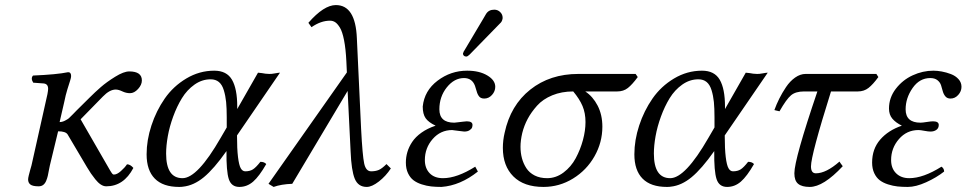

<svg xmlns="http://www.w3.org/2000/svg" viewBox="-20 -718 3776 750"><path d="M231 -319.8 212.9 -241.2Q223.1 -241.2 233.6 -246.6Q244.1 -252 248.8 -255.9Q253.4 -259.8 265.6 -272.5Q277.8 -285.2 278.8 -286.1L330.1 -336.9Q351.1 -357.9 373.8 -377.7Q396.5 -397.5 429.9 -418.2Q463.4 -439 484.9 -439Q534.2 -439 534.2 -403.8Q534.2 -386.7 519.3 -370.4Q504.4 -354 487.8 -354Q472.7 -354 457.8 -361.1Q442.9 -368.2 432.1 -368.2Q408.2 -368.2 381.8 -340.8L294.9 -252L394 -80.1Q397 -75.2 401.9 -66.4Q407.7 -56.2 410.2 -52Q412.6 -47.9 415.8 -43.2Q418.9 -38.6 420.9 -37.4Q422.9 -36.1 424.8 -36.1Q437 -36.1 452.1 -49.6Q467.3 -63 476.1 -76.2Q488.8 -76.2 501 -62Q463.4 9.8 395 9.8Q384.3 9.8 373.5 2.7Q362.8 -4.4 352.3 -17.6Q341.8 -30.8 335.2 -40.5Q328.6 -50.3 319.8 -64.9L244.1 -192.9Q236.3 -205.1 207 -205.1L174.8 -71.8Q173.3 -66.4 171.1 -53.5Q168.9 -40.5 166.7 -31.2Q164.6 -22 160.4 -11.7Q156.2 -1.5 148.9 4.2Q141.6 9.8 130.9 9.8Q107.9 9.8 98.9 2.9Q89.8 -3.9 89.8 -17.1Q89.8 -22 92.3 -32.5Q94.7 -43 98.4 -55.7Q102.1 -68.4 103 -71.8L157.2 -314Q168 -357.9 168 -371.1Q168 -390.6 149.9 -392.1L109.9 -395Q99.1 -411.6 108.9 -422.9Q202.1 -426.8 246.1 -436Q257.8 -436 257.8 -420.9Q257.8 -415 254.2 -403.8Q250.5 -392.6 243.4 -369.6Q236.3 -346.7 231 -319.8Z M841.8 -179.2 865.7 -220.2V-259.8Q865.7 -294.9 863.3 -319.6Q860.8 -344.2 854.2 -365.7Q847.7 -387.2 835 -397.7Q822.3 -408.2 802.7 -408.2Q769 -408.2 739.7 -387.5Q710.4 -366.7 690.7 -334.5Q670.9 -302.2 656.5 -262.7Q642.1 -223.1 635.5 -186Q628.9 -148.9 628.9 -118.2Q628.9 -22 692.9 -22Q751.5 -22 841.8 -179.2ZM816.9 -441.9Q865.7 -441.9 886.2 -406.5Q906.7 -371.1 906.7 -301.8V-292L987.8 -434.1Q992.7 -434.1 1003.4 -432.4Q1014.2 -430.7 1016.6 -430.2L1031.7 -429.2Q1039.6 -428.7 1054 -431.4Q1068.4 -434.1 1073.7 -434.1L905.8 -189Q905.8 -136.2 909.7 -104.5Q913.6 -72.8 920.4 -60.8Q927.2 -48.8 938 -48.8Q956.1 -48.8 968 -56.4Q980 -64 997.1 -85.9Q1012.7 -85.9 1020 -77.1Q992.7 -29.3 968.8 -8.5Q944.8 12.2 915 12.2Q883.8 12.2 873.8 -18.3Q863.8 -48.8 864.7 -127.9Q815.9 -58.6 776.4 -25.9Q736.8 6.8 694.8 11.2Q689.9 12.2 679.7 12.2Q616.7 12.2 584.7 -20.3Q552.7 -52.7 552.7 -115.2Q552.7 -170.4 571.5 -227.8Q590.3 -285.2 623.5 -333Q656.7 -380.9 707.8 -411.4Q758.8 -441.9 816.9 -441.9Z M1506.8 -60.1Q1487.3 -30.3 1460 -9Q1432.6 12.2 1412.6 12.2Q1378.9 12.2 1365.7 -20Q1352.5 -52.2 1349.6 -126L1337.9 -362.8L1121.6 0Q1078.6 1.5 1048.8 12.2L1028.8 0L1335 -435.1L1333 -478Q1330.6 -527.3 1324 -560.8Q1317.4 -594.2 1307.9 -609.9Q1298.3 -625.5 1289.3 -631.3Q1280.3 -637.2 1269 -637.2Q1233.4 -637.2 1196.8 -611.8Q1195.3 -614.3 1184.6 -628.9Q1245.1 -698.2 1292 -698.2Q1368.7 -698.2 1374 -568.8L1390.6 -213.9Q1396 -109.9 1402.6 -79.3Q1409.2 -48.8 1429.7 -48.8Q1446.8 -48.8 1459.2 -54Q1471.7 -59.1 1489.7 -77.1Z M1639.6 -92.8Q1639.6 -61 1658.2 -41.5Q1676.8 -22 1710.4 -22Q1765.1 -22 1836.4 -66.9Q1837.9 -64 1841.6 -57.4Q1845.2 -50.8 1846.7 -47.9Q1777.8 6.8 1704.6 12.2Q1682.6 12.2 1664.6 10.3Q1646.5 8.3 1627.4 2.2Q1608.4 -3.9 1595.2 -13.9Q1582 -23.9 1573.7 -41.5Q1565.4 -59.1 1565.4 -83Q1565.4 -104 1571.3 -124Q1577.1 -144 1590.1 -163.6Q1603 -183.1 1626.2 -199.7Q1649.4 -216.3 1681.6 -227.1Q1653.8 -240.2 1642.6 -256.3Q1631.3 -272.5 1631.3 -301.8Q1637.7 -363.8 1689.2 -402.8Q1740.7 -441.9 1804.7 -441.9Q1852.5 -441.9 1883.5 -423.3Q1914.6 -404.8 1914.6 -378.9Q1914.6 -361.3 1901.9 -347.2Q1889.2 -333 1871.6 -333Q1863.8 -333 1858.4 -335.7Q1853 -338.4 1849.4 -344.2Q1845.7 -350.1 1844 -355Q1842.3 -359.9 1839.6 -369.1Q1836.9 -378.4 1835.4 -382.8Q1824.2 -413.1 1792.5 -413.1Q1754.4 -413.1 1725.3 -376.7Q1696.3 -340.3 1696.3 -291Q1696.3 -238.8 1754.4 -238.8Q1754.9 -238.8 1765.9 -240Q1776.9 -241.2 1788.8 -242.7Q1800.8 -244.1 1803.2 -244.1Q1825.7 -244.1 1825.7 -230Q1825.7 -225.1 1824 -220Q1822.3 -214.8 1814.5 -209.5Q1806.6 -204.1 1793.5 -204.1Q1790.5 -204.1 1774.9 -206.3Q1759.3 -208.5 1753.4 -209Q1750.5 -210 1746.6 -210Q1700.7 -210 1670.2 -175Q1639.6 -140.1 1639.6 -92.8ZM1878.4 -663.1Q1888.7 -680.2 1910.6 -680.2Q1924.3 -680.2 1933.8 -670.9Q1943.4 -661.6 1943.4 -648.9Q1943.4 -644 1942.4 -642.1Q1940.4 -632.8 1933.6 -627L1814.5 -504.9Q1806.6 -497.1 1801.3 -497.1Q1795.9 -497.1 1792.2 -500.2Q1788.6 -503.4 1788.6 -507.8V-509.8L1789.6 -511.2Q1789.6 -511.7 1790 -512.9Q1790.5 -514.2 1790.5 -515.1Q1792.5 -519 1793.5 -520L1866.7 -643.1Q1868.7 -646 1878.4 -663.1Z M2117.2 -22Q2151.9 -22 2181.4 -44.2Q2210.9 -66.4 2229 -100.1Q2247.1 -133.8 2257.1 -170.9Q2267.1 -208 2267.1 -241.2Q2267.1 -276.4 2255.4 -304Q2243.7 -331.5 2219.2 -360.8Q2173.8 -360.8 2137.2 -345.7Q2100.6 -330.6 2077.9 -305.2Q2055.2 -279.8 2041.3 -253.7Q2027.3 -227.5 2020 -198.2Q2013.2 -168.9 2013.2 -145Q2013.2 -121.1 2018.8 -100.1Q2024.4 -79.1 2036.1 -61Q2047.9 -43 2068.6 -32.5Q2089.4 -22 2117.2 -22ZM2391.1 -360.8H2266.1Q2295.9 -341.3 2314.5 -305.4Q2333 -269.5 2333 -223.1Q2333 -161.6 2302.2 -107.4Q2271.5 -53.2 2218.3 -20.5Q2165 12.2 2103 12.2Q2026.4 12.2 1985.4 -28.8Q1944.3 -69.8 1944.3 -140.1Q1944.3 -169.9 1951.2 -199.2Q1974.1 -306.6 2051.3 -367.9Q2128.4 -429.2 2239.3 -429.2H2462.9L2471.2 -417Q2449.7 -387.7 2432.6 -374.3Q2415.5 -360.8 2391.1 -360.8Z M2747.1 -179.2 2771 -220.2V-259.8Q2771 -294.9 2768.6 -319.6Q2766.1 -344.2 2759.5 -365.7Q2752.9 -387.2 2740.2 -397.7Q2727.5 -408.2 2708 -408.2Q2674.3 -408.2 2645 -387.5Q2615.7 -366.7 2595.9 -334.5Q2576.2 -302.2 2561.8 -262.7Q2547.4 -223.1 2540.8 -186Q2534.2 -148.9 2534.2 -118.2Q2534.2 -22 2598.1 -22Q2656.7 -22 2747.1 -179.2ZM2722.2 -441.9Q2771 -441.9 2791.5 -406.5Q2812 -371.1 2812 -301.8V-292L2893.1 -434.1Q2897.9 -434.1 2908.7 -432.4Q2919.4 -430.7 2921.9 -430.2L2937 -429.2Q2944.8 -428.7 2959.2 -431.4Q2973.6 -434.1 2979 -434.1L2811 -189Q2811 -136.2 2814.9 -104.5Q2818.8 -72.8 2825.7 -60.8Q2832.5 -48.8 2843.3 -48.8Q2861.3 -48.8 2873.3 -56.4Q2885.3 -64 2902.3 -85.9Q2918 -85.9 2925.3 -77.1Q2897.9 -29.3 2874 -8.5Q2850.1 12.2 2820.3 12.2Q2789.1 12.2 2779.1 -18.3Q2769 -48.8 2770 -127.9Q2721.2 -58.6 2681.6 -25.9Q2642.1 6.8 2600.1 11.2Q2595.2 12.2 2585 12.2Q2522 12.2 2490 -20.3Q2458 -52.7 2458 -115.2Q2458 -170.4 2476.8 -227.8Q2495.6 -285.2 2528.8 -333Q2562 -380.9 2613 -411.4Q2664.1 -441.9 2722.2 -441.9Z M3172.9 -360.8H3121.1Q3087.9 -360.8 3070.1 -345.9Q3052.2 -331.1 3024.9 -283.2Q3023.4 -283.7 3018.8 -284.7Q3014.2 -285.6 3010.3 -286.6Q3006.3 -287.6 3004.9 -288.1Q3013.2 -311 3024.2 -333Q3035.2 -355 3050.5 -377.9Q3065.9 -400.9 3085.9 -415Q3106 -429.2 3127 -429.2H3403.3L3411.1 -417Q3390.1 -388.2 3372.6 -374.5Q3355 -360.8 3331.1 -360.8H3226.1Q3147.9 -111.8 3147.9 -67.9Q3147.9 -41 3167 -41Q3207 -41 3259.3 -86.9Q3260.7 -83.5 3272 -68.8Q3196.3 12.2 3143.1 12.2Q3112.3 12.2 3097.7 0Q3083 -12.2 3083 -41Q3083 -96.2 3172.9 -360.8Z M3460.9 -92.8Q3460.9 -60.5 3480.2 -41.3Q3499.5 -22 3531.7 -22Q3586.4 -22 3657.7 -66.9Q3668 -60.1 3668 -47.9Q3638.2 -24.4 3597.9 -6.1Q3557.6 12.2 3525.9 12.2Q3503.9 12.2 3485.8 10.3Q3467.8 8.3 3448.7 2.2Q3429.7 -3.9 3416.5 -13.9Q3403.3 -23.9 3395 -41.5Q3386.7 -59.1 3386.7 -83Q3386.7 -136.2 3418.2 -172.6Q3449.7 -209 3502.9 -227.1Q3479 -238.8 3465.8 -254.4Q3452.6 -270 3452.6 -293.9Q3452.6 -336.4 3479.2 -371.1Q3505.9 -405.8 3545.2 -423.8Q3584.5 -441.9 3626 -441.9Q3641.1 -441.9 3658.7 -438.7Q3676.3 -435.5 3694.3 -428.7Q3712.4 -421.9 3724.1 -408.9Q3735.8 -396 3735.8 -378.9Q3735.8 -361.3 3723.1 -347.2Q3710.4 -333 3692.9 -333Q3680.2 -333 3673.1 -341.3Q3666 -349.6 3662.8 -361.3Q3659.7 -373 3656 -384.8Q3652.3 -396.5 3641.8 -404.8Q3631.3 -413.1 3613.8 -413.1Q3571.8 -413.1 3544.7 -374Q3517.6 -335 3517.6 -291Q3517.6 -238.8 3575.7 -238.8Q3583.5 -238.8 3600.1 -241.5Q3616.7 -244.1 3624.5 -244.1Q3647 -244.1 3647 -230Q3647 -217.3 3637.7 -210.7Q3628.4 -204.1 3614.7 -204.1Q3606.4 -204.1 3590.8 -207Q3575.2 -210 3567.9 -210Q3522 -210 3491.5 -174.8Q3460.9 -139.6 3460.9 -92.8Z"/></svg>

Font: Common Serif
Style: Italic
Weight: 400
Italic angle: -12°
Designer: Philipp H. Poll, Khaled Hosny
Foundry: Stefan Peev, Context Ltd.
Version: Version 1.026